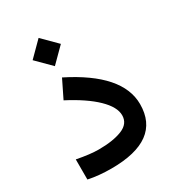

<svg xmlns="http://www.w3.org/2000/svg" viewBox="-174 -820 837 920"><g transform="rotate(-30 244.5 -359.5)"><path d="M103.5 -639.6 181.6 -717.8 259.8 -639.6 181.6 -561.5ZM164.6 -110.4Q244.1 -110.4 293.9 -130.4Q343.3 -150.4 343.3 -196.8Q343.3 -242.7 289.3 -294.9Q235.4 -347.2 135.7 -398.9L184.1 -497.6Q444.3 -367.2 444.3 -200.2Q444.3 -1 171.9 -1Q101.6 -1 44.9 -13.2V-124.5Q117.2 -110.4 164.6 -110.4Z"/></g></svg>

Font: Vazirmatn UI FD NL Medium
Style: Regular
Weight: 500
Designer: Saber Rastikerdar
Foundry: Saber Rastikerdar
Version: Version 33.003